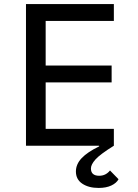

<svg xmlns="http://www.w3.org/2000/svg" viewBox="-20 -718 680 946"><path d="M108 -698H541V-615H205V-395H530V-312H205V-83H541V0Q472 43 450 68Q428 93 428 112Q428 148 469 148Q501 148 522 122L564 165Q554 184 528.5 196Q503 208 466 208Q417 208 385.5 187Q354 166 354 127Q354 91 382.5 61Q411 31 469 3L468 0H108Z"/></svg>

Font: Writer
Style: Regular
Weight: 400
Monospace: yes
Designer: Mike Abbink, Paul van der Laan, Pieter van Rosmalen
Foundry: Bold Monday
Version: Version 2.001 2020